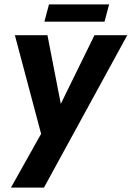

<svg xmlns="http://www.w3.org/2000/svg" viewBox="-20 -654 602 878"><path d="M30 204 168 -42 48 -493H197L258 -179L412 -493H562L181 204ZM183 -555 204 -634H479L458 -555Z"/></svg>

Font: Hanken Grotesk ExtraBold
Style: Italic
Weight: 800
Italic angle: -8°
Designer: Alfredo Marco Pradil
Foundry: Hanken Design Co.
Version: Version 3.013